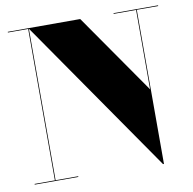

<svg xmlns="http://www.w3.org/2000/svg" viewBox="-83 -834 934 928"><g transform="rotate(-10 383.5 -370.0)"><path d="M15 -3.5V0H229V-3.5H118V-747L643 10H647.5V-746.5H752.5V-750H534V-746.5H644V-357L370.5 -750H15V-746.5H114.5V-3.5Z"/></g></svg>

Font: Bodoni* 48pt Fatface
Style: Regular
Weight: 900
Version: Version 2.3